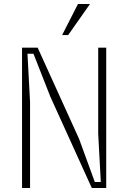

<svg xmlns="http://www.w3.org/2000/svg" viewBox="-20 -938 640 958"><path d="M510 -700V0H438L231 -456L147 -670H117L130 -429V0H90V-700H168L375 -244L453 -30H483L470 -271V-700ZM429 -918 320 -763H290L369 -918Z"/></svg>

Font: Fliege Mono Thin
Style: Regular
Weight: 100
Version: Version 0.020;Glyphs 3.3 (3306)